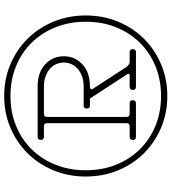

<svg xmlns="http://www.w3.org/2000/svg" viewBox="29 -809 820 918"><g transform="rotate(-90 439.0 -350.0)"><path d="M578 -155Q583 -149 589 -144.5Q595 -140 603 -140H648Q663 -140 663 -125Q663 -110 648 -110H483Q468 -110 468 -125Q468 -140 483 -140H536Q544 -140 545 -144.5Q546 -149 541 -155L427 -330H394Q379 -330 379 -345Q379 -360 394 -360H484Q512 -360 533.5 -368Q555 -376 569.5 -389Q584 -402 591.5 -419Q599 -436 599 -455Q599 -474 591.5 -491Q584 -508 569.5 -521Q555 -534 533.5 -542Q512 -550 484 -550H354Q339 -550 339 -535V-155Q339 -140 354 -140H404Q419 -140 419 -125Q419 -110 404 -110H244Q229 -110 229 -125Q229 -140 244 -140H294Q309 -140 309 -155V-535Q309 -550 294 -550H244Q229 -550 229 -565Q229 -580 244 -580H484Q552 -580 590.5 -544Q629 -508 629 -455Q629 -402 590.5 -366Q552 -330 484 -330Q476 -330 472.5 -325.5Q469 -321 474 -315ZM439 10Q516 10 581 -16.5Q646 -43 693.5 -91Q741 -139 767.5 -205Q794 -271 794 -350Q794 -429 767.5 -495Q741 -561 693.5 -609Q646 -657 581 -683.5Q516 -710 439 -710Q362 -710 297 -683.5Q232 -657 184.5 -609Q137 -561 110.5 -495Q84 -429 84 -350Q84 -271 110.5 -205Q137 -139 184.5 -91Q232 -43 297 -16.5Q362 10 439 10ZM439 -740Q520 -740 590 -710.5Q660 -681 712 -629Q764 -577 794 -505.5Q824 -434 824 -350Q824 -266 794 -194.5Q764 -123 712 -71Q660 -19 590 10.5Q520 40 439 40Q358 40 288 10.5Q218 -19 166 -71Q114 -123 84 -194.5Q54 -266 54 -350Q54 -434 84 -505.5Q114 -577 166 -629Q218 -681 288 -710.5Q358 -740 439 -740Z"/></g></svg>

Font: Nixie One
Style: Regular
Weight: 400
Designer: Jovanny Lemonad
Foundry: Jovanny Lemonad
Version: Version 1.000 2011 initial release